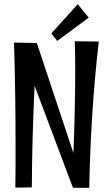

<svg xmlns="http://www.w3.org/2000/svg" viewBox="-20 -895 520 916"><path d="M451.2 -696.8Q431.2 -522.5 420.2 -348.9Q409.2 -175.3 405.8 1H328.1L145 -485.8Q133.3 -243.7 131.8 -1L53.2 0Q54.2 -51.8 54.2 -103.5Q54.2 -155.3 54.2 -208Q54.2 -450.2 46.9 -691.9L155.8 -689.9L330.1 -165Q332 -204.1 333.5 -250.7Q335 -297.4 336.2 -348.1Q337.4 -398.9 338.1 -452.1Q338.9 -505.4 338.9 -557.1Q338.9 -593.8 338.4 -629.2Q337.9 -664.6 336.9 -698.2ZM252.9 -699.7 225.1 -735.8 351.1 -875 403.3 -811Z"/></svg>

Font: Englebert
Style: Regular
Weight: 400
Designer: Astigmatic (AOETI)
Foundry: Astigmatic (AOETI)
Version: Version 1.000